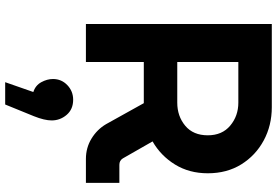

<svg xmlns="http://www.w3.org/2000/svg" viewBox="-180 -560 1044 723"><g transform="rotate(90 341.5 -198.0)"><path d="M70 0V-700H383Q452 -700 508.5 -669.5Q565 -639 598.5 -585Q632 -531 632 -459Q632 -389 599 -335.5Q566 -282 512 -251L576 -139Q584 -126 600 -126H668V0H578Q536 0 501.5 -21Q467 -42 447 -76L368 -218H213V0ZM213 -344H366Q417 -344 453 -374Q489 -404 489 -459Q489 -513 452.5 -543.5Q416 -574 366 -574H213ZM289 304 326 198Q301 190 289 168Q277 146 277 124Q277 92 300 70Q323 48 355 48Q391 48 412 72.5Q433 97 433 129Q433 156 417 196L373 304Z"/></g></svg>

Font: MuseoModerno SemiBold
Style: Regular
Weight: 600
Designer: Pablo Cosgaya, Héctor Gatti, Marcela Romero, and the Authors of The MuseoModerno Project.
Foundry: Omnibus-Type Team
Version: Version 1.001